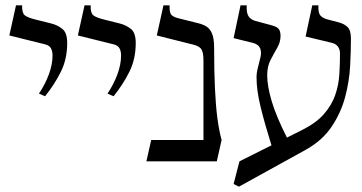

<svg xmlns="http://www.w3.org/2000/svg" viewBox="-20 -605 1356 720"><path d="M232 -444Q232 -384 208.5 -336.5Q185 -289 149 -244L126 -254Q149 -288 163 -325.5Q177 -363 177 -397Q177 -413 171 -424Q165 -435 148 -439L15 -472L40 -585H63Q62 -557 72.5 -548Q83 -539 116 -531L172 -517Q196 -511 214 -496.5Q232 -482 232 -444Z M489 -444Q489 -384 465.5 -336.5Q442 -289 406 -244L383 -254Q406 -288 420 -325.5Q434 -363 434 -397Q434 -413 428 -424Q422 -435 405 -439L272 -472L297 -585H320Q319 -557 329.5 -548Q340 -539 373 -531L429 -517Q453 -511 471 -496.5Q489 -482 489 -444Z M783 -425Q783 -338 786 -274Q789 -210 795 -163.5Q801 -117 811 -80L793 0H529L547 -80H743V-378Q743 -405 736.5 -418Q730 -431 707 -437L568 -472L593 -585H616Q615 -557 623 -549Q631 -541 647 -537L723 -518Q740 -514 753.5 -506Q767 -498 775 -479.5Q783 -461 783 -425Z M1205 -533 1247 -522Q1271 -516 1283.5 -503.5Q1296 -491 1296 -460Q1296 -415 1293 -358Q1290 -301 1274.5 -242Q1259 -183 1224 -130.5Q1189 -78 1126 -43L876 95L856 85L878 0L998 -60Q973 -140 957.5 -203Q942 -266 942 -315Q942 -333 947.5 -353Q953 -373 957 -391.5Q961 -410 955.5 -424Q950 -438 929 -444L856 -462L882 -585H905Q904 -556 912 -544Q920 -532 936 -527L999 -510Q1018 -505 1025 -496.5Q1032 -488 1032 -470Q1032 -447 1019.5 -425.5Q1007 -404 994.5 -380Q982 -356 982 -323Q982 -282 999 -225Q1016 -168 1056 -89L1112 -117Q1166 -144 1195 -177.5Q1224 -211 1237 -248.5Q1250 -286 1252.5 -325.5Q1255 -365 1255 -403Q1255 -438 1222 -445L1126 -468L1151 -585H1174Q1173 -557 1181 -547.5Q1189 -538 1205 -533Z"/></svg>

Font: Bona Nova SC
Style: Regular
Weight: 400
Designer: Mateusz Machalski
Foundry: Capitalics
Version: Version 4.001; ttfautohint (v1.8.4.7-5d5b)